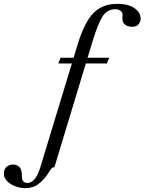

<svg xmlns="http://www.w3.org/2000/svg" viewBox="-219 -731 751 998"><path d="M-87 247Q-115 247 -140.5 237Q-166 227 -182.5 210Q-199 193 -199 173Q-199 148 -184.5 136Q-170 124 -152 124Q-134 124 -119.5 136Q-105 148 -105 187Q-105 205 -97 212.5Q-89 220 -77 220Q-34 220 -9 137L185 -501Q220 -616 267 -663.5Q314 -711 390 -711Q448 -711 480 -688.5Q512 -666 512 -634Q512 -620 502 -606Q492 -592 469 -592Q443 -592 430 -603.5Q417 -615 417 -635Q417 -640 417.5 -645.5Q418 -651 418 -654Q418 -668 407 -675.5Q396 -683 380 -683Q337 -683 313 -644Q289 -605 262 -516L64 138Q52 138 44.5 149.5Q37 161 26 178Q10 202 -18 224.5Q-46 247 -87 247ZM84 -401 96 -431H349L336 -401Z"/></svg>

Font: Ibarra Real Nova Medium
Style: Italic
Weight: 500
Italic angle: -22°
Designer: Jose Maria Ribagorda & Octavio Pardo
Foundry: Octavio Pardo
Version: Version 2.000